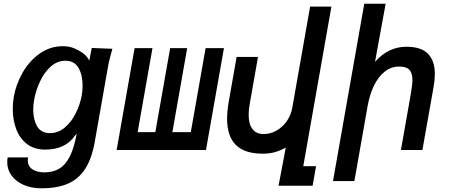

<svg xmlns="http://www.w3.org/2000/svg" viewBox="-20 -810 2440 1037"><path d="M19 65.5Q19 54 21.5 40H131.5Q130 48.5 130 55Q130 88 155.2 104.5Q180.5 121 220 121Q266.5 121 300 101Q333.5 81 356.8 35.5Q380 -10 394 -86.5L385.5 -78.5Q334 -2 224 -2Q165 -2 125.5 -32.5Q86 -63 67.5 -112.8Q49 -162.5 49 -221.5Q49 -257.5 54.5 -287Q66 -353.5 101.5 -416.5Q137 -479.5 193.5 -520Q250 -560.5 320 -560.5Q354.5 -560.5 382.8 -548.2Q411 -536 430.5 -521Q442.5 -512.5 451.2 -500.5Q460 -488.5 462 -481.5L475.5 -551L587 -546.5Q580.5 -523.5 574 -498.5Q567.5 -473.5 564 -453.5L492 -45Q476 46.5 440.2 101.8Q404.5 157 346.8 182Q289 207 203.5 207Q150 207 108 188.8Q66 170.5 42.5 138.2Q19 106 19 65.5ZM421.5 -294.5Q426 -321 426 -348.5Q426 -406 403.5 -444Q381 -482 333.5 -482Q288.5 -482 253.2 -449.8Q218 -417.5 195.8 -369.2Q173.5 -321 164.5 -272Q159.5 -243 159.5 -217.5Q159.5 -163 181 -127Q202.5 -91 250 -91Q294 -91 330 -121.2Q366 -151.5 389.2 -198.5Q412.5 -245.5 421.5 -294.5Z M1092.5 0H610L707 -550H803.5L723.5 -96.5H819L899 -550H991L911 -96.5H1010.5L1090.5 -550H1189.5Z M1398 20Q1302 20 1254.2 -26.8Q1206.5 -73.5 1206.5 -169.5Q1206.5 -209.5 1216 -264L1258 -502.5H1373.5L1329 -250Q1323 -217 1323 -190Q1323 -139.5 1343.8 -112.8Q1364.5 -86 1404.5 -86Q1439.5 -86 1472.5 -104.2Q1505.5 -122.5 1528.5 -155Q1551.5 -187.5 1558.5 -227.5L1655 -774.5H1770L1618 87.5H1687L1668.5 193H1484.5L1523.5 -13Q1492 4.5 1463 12.2Q1434 20 1398 20Z M1947.5 -790H2063L2005.5 -476Q2044 -519 2086 -538.2Q2128 -557.5 2175 -557.5Q2255 -557.5 2291.8 -519.5Q2328.5 -481.5 2328.5 -410.5Q2328.5 -377 2322 -341.5L2261.5 0H2145.5L2198 -298.5Q2207.5 -353 2207.5 -378.5Q2207.5 -415.5 2191.2 -433Q2175 -450.5 2135.5 -450.5Q2092.5 -450.5 2058 -423.2Q2023.5 -396 2000.2 -348.5Q1977 -301 1966 -240L1894 168H1778.5Z"/></svg>

Font: JuliaMono SemiBold
Style: Italic
Weight: 600
Italic angle: -9°
Monospace: yes
Designer: cormullion
Foundry: corm
Version: Version 0.056; ttfautohint (v1.8.4)